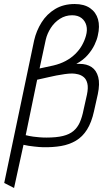

<svg xmlns="http://www.w3.org/2000/svg" viewBox="-20 -723 513 956"><path d="M150 -522 1 188 50 213 97 -2Q109 1 122.5 3Q136 5 149.5 6.5Q163 8 174.5 9Q186 10 195 10Q243 11 284 4Q325 -3 358 -22.5Q391 -42 413.5 -78Q436 -114 448 -169L467 -254Q478 -306 469 -339.5Q460 -373 436 -389Q412 -405 376 -405H360Q395 -424 417 -449.5Q439 -475 451 -500.5Q463 -526 467 -546Q478 -592 468 -627Q458 -662 428.5 -682.5Q399 -703 352 -703Q296 -703 254.5 -678Q213 -653 187 -611.5Q161 -570 150 -522ZM208 -526Q215 -556 233 -584Q251 -612 278.5 -629.5Q306 -647 339 -647Q368 -647 386 -633Q404 -619 410 -596Q416 -573 408 -545Q401 -520 388 -497Q375 -474 354.5 -454Q334 -434 307 -419.5Q280 -405 246 -397L177 -382ZM108 -50 165 -326 223 -339Q239 -343 260 -347Q281 -351 302 -354Q323 -357 339 -357Q353 -357 369 -353Q385 -349 397.5 -338.5Q410 -328 415 -307Q420 -286 413 -252L396 -176Q389 -140 377.5 -114Q366 -88 346 -71Q326 -54 293.5 -46Q261 -38 211 -38Q192 -38 175.5 -39.5Q159 -41 146.5 -42.5Q134 -44 125.5 -46Q117 -48 112.5 -49Q108 -50 108 -50Z"/></svg>

Font: Advent Pro
Style: Italic
Weight: 400
Italic angle: -12°
Designer: VivaRado, Andreas Kalpakidis
Foundry: VivaRado, Andreas Kalpakidis
Version: Version 3.000